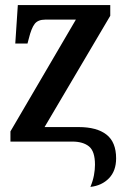

<svg xmlns="http://www.w3.org/2000/svg" viewBox="-20 -556 493 754"><path d="M335 178Q345 154 349 132Q353 110 353 91Q353 38 329.5 19Q306 0 264 0H21V-40L278 -479H158Q129 -479 116 -462Q103 -445 93 -404L88 -385H40L50 -536H413V-494L155 -57H289Q360 -57 398 -27.5Q436 2 436 66Q436 115 408 144Q380 173 335 178Z"/></svg>

Font: Noto Serif Condensed SemiBold
Style: Regular
Weight: 600
Width: 3
Designer: Monotype Design Team
Foundry: Monotype Imaging Inc.
Version: Version 2.013